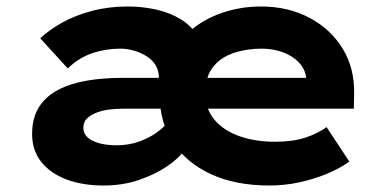

<svg xmlns="http://www.w3.org/2000/svg" viewBox="-20 -562 1202 592"><path d="M299 10Q235 10 185.5 -8.5Q136 -27 107.5 -62.5Q79 -98 79 -149Q79 -198 100 -231.5Q121 -265 159.5 -285Q198 -305 248.5 -313.5Q299 -322 357 -322H933L924 -301V-322Q921 -349 901.5 -369.5Q882 -390 852 -401Q822 -412 787 -412Q740 -412 700 -398.5Q660 -385 636.5 -355Q613 -325 613 -275Q613 -226 641.5 -192.5Q670 -159 718.5 -142Q767 -125 828 -125Q883 -125 921 -137.5Q959 -150 987 -170L1057 -64Q1027 -42 986.5 -25.5Q946 -9 901.5 0.5Q857 10 811 10Q706 10 630.5 -25Q555 -60 514 -122Q473 -184 473 -263Q473 -327 498 -378Q523 -429 565.5 -466Q608 -503 665 -522.5Q722 -542 785 -542Q868 -542 933.5 -507.5Q999 -473 1036 -413Q1073 -353 1072 -274L1071 -227H362Q341 -227 319 -224.5Q297 -222 278.5 -215Q260 -208 248.5 -197Q237 -186 237 -168Q237 -150 250.5 -138Q264 -126 287.5 -120Q311 -114 338 -114Q377 -114 409 -125.5Q441 -137 464 -154Q487 -171 498 -186L550 -101Q532 -74 495 -49Q458 -24 408 -7Q358 10 299 10ZM470 -248V-321Q470 -344 460 -360.5Q450 -377 433 -388Q416 -399 394.5 -405.5Q373 -412 351 -412Q306 -412 264.5 -398Q223 -384 189 -351L104 -444Q133 -471 173 -493Q213 -515 264 -528.5Q315 -542 374 -542Q419 -542 461.5 -532.5Q504 -523 537.5 -502.5Q571 -482 591 -449Q611 -416 611 -367V-251Z"/></svg>

Font: Lexend Giga
Style: Bold
Weight: 700
Version: Version 1.007